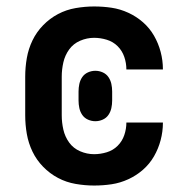

<svg xmlns="http://www.w3.org/2000/svg" viewBox="-20 -562 590 594"><path d="M271 12Q243 12 214 7Q185 2 159.5 -11.5Q134 -25 113.5 -46Q93 -67 80.5 -93Q68 -119 63 -147.5Q58 -176 58 -205V-325Q58 -354 63 -382.5Q68 -411 80.5 -437Q93 -463 113.5 -484Q134 -505 159.5 -518.5Q185 -532 214 -537Q243 -542 271 -542Q299 -542 325.5 -538Q352 -534 377 -522.5Q402 -511 422.5 -493Q443 -475 456.5 -451.5Q470 -428 477 -401.5Q484 -375 484 -348V-347H371Q371 -367 364.5 -386Q358 -405 344 -419Q330 -433 310.5 -439Q291 -445 271 -445Q249 -445 228 -436Q207 -427 194 -409Q181 -391 176 -369Q171 -347 171 -325V-205Q171 -183 176 -161Q181 -139 194 -121Q207 -103 228 -94Q249 -85 271 -85Q291 -85 310.5 -91Q330 -97 344 -111Q358 -125 364.5 -144Q371 -163 371 -183H484V-182Q484 -155 477 -128.5Q470 -102 456.5 -78.5Q443 -55 422.5 -37Q402 -19 377 -7.5Q352 4 325.5 8Q299 12 271 12ZM275 -187Q263 -187 252 -192Q241 -197 234.5 -206.5Q228 -216 225.5 -227.5Q223 -239 223 -251V-279Q223 -291 225.5 -302.5Q228 -314 234.5 -323.5Q241 -333 252 -338Q263 -343 275 -343Q287 -343 298 -338Q309 -333 315.5 -323.5Q322 -314 324.5 -302.5Q327 -291 327 -279V-251Q327 -239 324.5 -227.5Q322 -216 315.5 -206.5Q309 -197 298 -192Q287 -187 275 -187Z"/></svg>

Font: Lode Term
Style: Bold
Weight: 700
Monospace: yes
Designer: Belleve Invis
Foundry: Belleve Invis
Version: Version 29.2.0